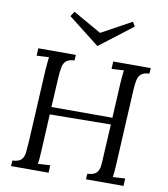

<svg xmlns="http://www.w3.org/2000/svg" viewBox="-100 -1030 972 1113"><g transform="rotate(10 386.5 -473.5)"><path d="M740 -700 738 -667Q706 -666 690.5 -653Q675 -640 670 -616.5Q665 -593 663 -557L640 -119Q639 -92 637 -72.5Q635 -53 633 -40Q651 -41 669 -42Q687 -43 705 -44L703 0H482L484 -33Q522 -35 537 -50.5Q552 -66 555 -93.5Q558 -121 559 -156L569 -338L210 -334L199 -119Q198 -92 196 -72.5Q194 -53 192 -40Q210 -41 228 -42Q246 -43 264 -44L262 0H41L43 -33Q81 -35 95.5 -50.5Q110 -66 113 -93.5Q116 -121 118 -156L141 -588Q143 -608 144.5 -626.5Q146 -645 148 -660Q130 -659 112 -658Q94 -657 76 -656L78 -700H299L297 -667Q265 -666 249.5 -653Q234 -640 229 -616Q224 -592 222 -556L212 -378H571L582 -588Q583 -608 585 -626.5Q587 -645 589 -660Q571 -659 553 -658Q535 -657 517 -656L519 -700ZM414 -773H412L229 -916L248 -945L415 -850L592 -947L607 -921Z"/></g></svg>

Font: Lora Italic
Style: Italic
Weight: 400
Italic angle: -3°
Designer: Olga Karpushina, Alexei Vanyashin (Cyrillic)
Foundry: Cyreal
Version: Version 2.210; ttfautohint (v1.8.1.43-b0c9)